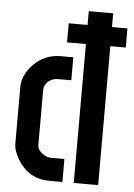

<svg xmlns="http://www.w3.org/2000/svg" viewBox="-51 -733 540 773"><g transform="rotate(5 219.0 -347.0)"><path d="M28.3 -137.7V-368.2Q29.3 -416 71.3 -459Q115.2 -502.9 175.8 -503.9H230.5V-411.1H175.8Q140.6 -410.2 125 -379.9Q121.1 -371.1 121.1 -364.3V-139.6Q121.1 -119.1 146.5 -102.5Q161.1 -92.8 177.7 -92.8H230.5V0H177.7Q94.7 0 49.8 -73.2Q28.3 -108.4 28.3 -137.7ZM200.2 -561.5V-638.7H276.4V-694.3H375V-638.7H437.5V-561.5H375V0H276.4V-561.5Z"/></g></svg>

Font: Post No Bills Colombo
Style: Bold
Weight: 800
Designer: Kosala Senevirathne, Siva Puranthara, Lasantha Premarathna, Tharique Azeez
Foundry: Mooniak
Version: Version 1.220 ; ttfautohint (v1.5)